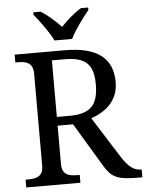

<svg xmlns="http://www.w3.org/2000/svg" viewBox="-61 -980 784 1028"><g transform="rotate(-5 331.0 -465.5)"><path d="M257 -771H352C373 -816 421 -880 452 -918V-931H413C375 -908 334 -872 304 -840C274 -872 234 -908 196 -931H157V-918C188 -880 236 -816 257 -771ZM38 0H329V-42H316C272 -42 234 -50 234 -109V-315H317L452 -90C497 -14 523 0 648 0H662V-42H659C617 -42 588 -69 554 -122L417 -339C488 -363 564 -414 564 -521C564 -650 480 -714 307 -714H38V-672H51C95 -672 133 -663 133 -604V-109C133 -50 95 -42 51 -42H38ZM304 -362H234V-666H302C415 -666 457 -625 457 -518C457 -414 421 -362 304 -362Z"/></g></svg>

Font: Noto Serif
Style: Regular
Weight: 400
Designer: Monotype Design Team
Foundry: Monotype Imaging Inc.
Version: Version 2.015